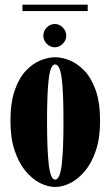

<svg xmlns="http://www.w3.org/2000/svg" viewBox="-20 -768 460 800"><path d="M209.5 11Q179.5 11 147 -5.2Q114.5 -21.5 86.5 -55.2Q58.5 -89 41 -140.8Q23.5 -192.5 23.5 -263.5Q23.5 -340.5 41.5 -392Q59.5 -443.5 88 -473.5Q116.5 -503.5 148.8 -516.5Q181 -529.5 209.5 -529.5Q238 -529.5 270.2 -516.5Q302.5 -503.5 331.5 -473.5Q360.5 -443.5 378.8 -392Q397 -340.5 397 -263.5Q397 -192.5 379.5 -140.8Q362 -89 333.8 -55.2Q305.5 -21.5 272.8 -5.2Q240 11 209.5 11ZM209.5 -19.5Q229.5 -19.5 237 -80Q244.5 -140.5 244.5 -263.5Q244.5 -385.5 237 -442.5Q229.5 -499.5 209.5 -499.5Q191 -499.5 183.5 -442.5Q176 -385.5 176 -263.5Q176 -140.5 183.5 -80Q191 -19.5 209.5 -19.5ZM209 -571Q189 -571 174.8 -585.5Q160.5 -600 160.5 -619Q160.5 -639 174.8 -653.5Q189 -668 209 -668Q227 -668 241.5 -653.5Q256 -639 256 -619Q256 -600 241.5 -585.5Q227 -571 209 -571ZM73.5 -722V-748.5H345.5V-722Z"/></svg>

Font: Imbue 50pt Black
Style: Regular
Weight: 900
Designer: Tyler Finck
Foundry: Etcetera Type Company
Version: Version 1.102; ttfautohint (v1.8.3)